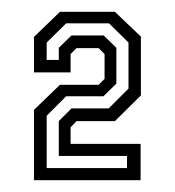

<svg xmlns="http://www.w3.org/2000/svg" viewBox="-20 -720 296 325"><path d="M37.5 -415V-534L81.5 -576.5H147L157 -586.5V-628.5L147 -638.5H109.5L99.5 -628.5V-597.5H37.5V-657.5L81.5 -700H174.5L218.5 -658V-558.5L174.5 -515H109.5L99.5 -504.5V-476.5H218V-415ZM59 -435.5H195V-456H79.5V-515L101 -536.5H164L197.5 -570V-648L164.5 -680.5H92L59 -648V-618.5H79.5V-639L101 -660H155.5L177 -639V-578.5L155 -557H92L59 -524Z"/></svg>

Font: Tourney Thin Medium
Style: Regular
Weight: 500
Version: Version 1.015